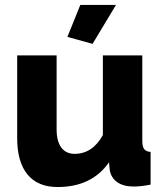

<svg xmlns="http://www.w3.org/2000/svg" viewBox="-20 -750 667 780"><path d="M356 -571.8 253.9 -600.1 306.2 -730H451.2ZM49.8 -189V-524.9H210V-224.1Q210 -176.3 229 -150.6Q248 -125 283.2 -125Q355.5 -125 397.9 -201.2V-524.9H558.1V-178.2Q558.1 -154.3 565.7 -144.3Q573.2 -134.3 591.8 -132.8V0Q552.2 7.8 523.9 7.8Q481.9 7.8 456.8 -9.5Q431.6 -26.9 425.8 -59.1L422.9 -90.8Q353 9.8 213.9 9.8Q133.8 9.8 91.8 -41Q49.8 -91.8 49.8 -189Z"/></svg>

Font: Raleway-v4020 ExtraBold
Style: Regular
Weight: 800
Designer: Matt McInerney, Pablo Impallari, Rodrigo Fuenzalida
Foundry: Matt McInerney, Pablo Impallari, Rodrigo Fuenzalida
Version: Version 4.020;PS 004.020;hotconv 1.0.88;makeotf.lib2.5.64775